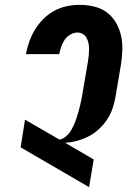

<svg xmlns="http://www.w3.org/2000/svg" viewBox="-20 -763 540 791"><path d="M347 8 65 -156 83 -270 225 -188Q238 -190 250 -199.5Q262 -209 270 -221.5Q278 -234 284 -247.5Q290 -261 294.5 -274.5Q299 -288 303 -301.5Q307 -315 310 -328.5Q313 -342 316 -356Q319 -370 321 -384L343 -514Q345 -526 346 -538.5Q347 -551 347 -562.5Q347 -574 344.5 -585.5Q342 -597 336.5 -607Q331 -617 321 -623Q311 -629 299 -629Q284 -629 269.5 -620.5Q255 -612 246 -598.5Q237 -585 232 -570Q227 -555 224 -540H87V-541Q92 -567 101 -592.5Q110 -618 124.5 -641.5Q139 -665 159.5 -685.5Q180 -706 204.5 -719Q229 -732 255.5 -737.5Q282 -743 308 -743Q339 -743 368 -736Q397 -729 420 -712Q443 -695 457.5 -670Q472 -645 478.5 -616.5Q485 -588 484 -557Q483 -526 478 -495L456 -365Q452 -341 444 -317Q436 -293 421.5 -271Q407 -249 387.5 -231Q368 -213 344.5 -201Q321 -189 296.5 -182.5Q272 -176 248 -175L366 -106Z"/></svg>

Font: Iosevka Heavy
Style: Italic
Weight: 900
Italic angle: -9°
Monospace: yes
Designer: Belleve Invis
Foundry: Belleve Invis
Version: Version 32.5.0; ttfautohint (v1.8.4)